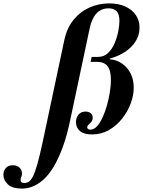

<svg xmlns="http://www.w3.org/2000/svg" viewBox="-249 -783 842 1127"><path d="M-119 324Q-178 324 -203.5 298.5Q-229 273 -229 244Q-229 219 -214.5 203Q-200 187 -174 187Q-148 187 -134 201.5Q-120 216 -120 235Q-120 247 -124 255.5Q-128 264 -128 274Q-128 283 -123 287Q-118 291 -105 291Q-91 291 -79 283Q-67 275 -55 251Q-43 227 -29.5 179.5Q-16 132 1 53L129 -550Q144 -619 182.5 -666.5Q221 -714 275.5 -738.5Q330 -763 392 -763Q447 -763 486.5 -745Q526 -727 548 -695Q570 -663 570 -621Q570 -576 546.5 -539.5Q523 -503 483.5 -477.5Q444 -452 395 -439V-435Q436 -432 468 -409.5Q500 -387 518 -351Q536 -315 536 -269Q536 -224 518.5 -176.5Q501 -129 468.5 -87.5Q436 -46 391 -20Q346 6 291 6Q243 6 220 -14Q197 -34 197 -66Q197 -91 211.5 -109.5Q226 -128 253 -128Q271 -128 283 -119Q295 -110 295 -93Q295 -77 287.5 -68Q280 -59 271.5 -52Q263 -45 263 -35Q263 -29 268.5 -25.5Q274 -22 281 -22Q302 -22 320 -41.5Q338 -61 353 -93.5Q368 -126 379 -165Q390 -204 396 -243Q402 -282 402 -314Q402 -370 382 -395Q362 -420 320 -420H283L289 -449H327Q362 -449 386 -472.5Q410 -496 424.5 -531Q439 -566 445.5 -601Q452 -636 452 -660Q452 -700 435.5 -717Q419 -734 388 -734Q302 -734 277 -615L165 -87Q145 11 119 81.5Q93 152 64 199Q35 246 4 273Q-27 300 -58 312Q-89 324 -119 324Z"/></svg>

Font: Libre Bodoni Medium
Style: Italic
Weight: 500
Italic angle: -13°
Designer: Pablo Impallari, Rodrigo Fuenzalida
Foundry: Impallari Type
Version: Version 2.005;gftools[0.9.23]